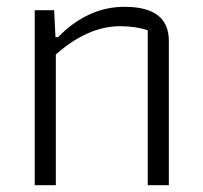

<svg xmlns="http://www.w3.org/2000/svg" viewBox="-20 -544 596 564"><path d="M82 -514H139L143 -435H151Q191 -477 240.5 -500.5Q290 -524 346 -524Q476 -524 476 -424V0H414V-455Q379 -467 333 -467Q238 -467 144 -384V0H82Z"/></svg>

Font: Athiti
Style: Regular
Weight: 400
Designer: CadsonDemak Team
Foundry: CadsonDemak
Version: Version 1.033